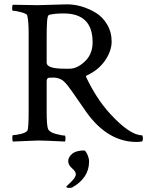

<svg xmlns="http://www.w3.org/2000/svg" viewBox="-20 -665 694 906"><path d="M378.9 44.9Q387.7 51.8 394 67.9Q400.4 84 400.4 96.7Q400.4 174.8 320.3 219.7Q318.4 221.7 305.7 221.7Q293 221.7 293 214.8L315.4 193.4Q337.9 170.9 337.9 157.7Q337.9 144.5 319.8 128.9Q301.8 113.3 301.8 95.2Q301.8 77.1 320.3 61Q338.9 44.9 378.9 44.9ZM392.6 -310.5Q382.8 -306.6 386.7 -300.8Q435.5 -198.2 499 -128.9Q592.8 -26.4 651.4 -26.4Q654.3 -20.5 654.3 -12.2Q654.3 -3.9 651.4 2Q640.6 4.9 625 4.9Q488.3 4.9 387.7 -135.7Q372.1 -157.2 352.1 -187Q319.3 -235.4 299.8 -260.7Q280.3 -285.6 264.6 -292Q249 -298.8 232.4 -298.8Q215.8 -298.8 211.9 -298.3Q200.2 -296.9 200.2 -282.2V-138.7Q200.2 -73.2 206.5 -57.1Q212.9 -41 242.7 -33.2Q272.5 -25.4 285.2 -25.4Q289.1 -25.4 289.1 -14.2Q289.1 -2.9 287.1 2.9Q189.5 -2 160.2 -2L41 2.9Q38.1 0 38.1 -13.7Q38.1 -27.3 41 -27.3Q54.7 -27.3 79.1 -33.2Q103.5 -39.1 109.4 -49.3Q115.2 -59.6 115.2 -139.6V-508.8Q115.2 -566.4 108.4 -592.8Q105.5 -600.6 79.6 -607.4Q53.7 -614.3 41 -614.3Q37.1 -614.3 37.1 -626.5Q37.1 -638.7 41 -642.6L158.2 -640.6L295.9 -644.5Q364.3 -644.5 430.7 -605.5Q463.9 -585.9 485.4 -549.8Q506.8 -513.7 506.8 -469.2Q506.8 -424.8 476.1 -379.9Q445.3 -335 392.6 -310.5ZM280.3 -601.6Q236.3 -601.6 211.9 -594.7Q204.1 -592.8 202.1 -564Q200.2 -535.2 200.2 -487.3V-369.1Q200.2 -340.8 285.2 -340.8H309.6Q343.8 -340.8 380.4 -375Q417 -409.2 417 -465.8Q417 -601.6 280.3 -601.6Z"/></svg>

Font: CrimsonText-Roman
Style: Roman
Weight: 400
Version: Version 0.13